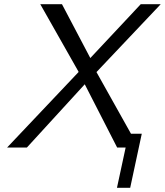

<svg xmlns="http://www.w3.org/2000/svg" viewBox="-20 -714 798 929"><path d="M14.2 0 359.9 -365.2V-367.2L174.8 -693.8H279.8L417 -433.1L661.1 -693.8H757.8L446.8 -365.2L613.8 -66.9H666L609.9 194.8H545.9L587.9 0H546.9L390.1 -306.2L109.9 0Z"/></svg>

Font: CMU Sans Serif
Style: Oblique
Weight: 500
Italic angle: -12°
Version: Version 0.7.0